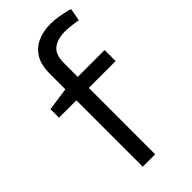

<svg xmlns="http://www.w3.org/2000/svg" viewBox="-238 -816 875 875"><g transform="rotate(-45 199.5 -379.0)"><path d="M122 0V-428H10V-483L122 -499V-600Q122 -656 143 -690.5Q164 -725 201 -741.5Q238 -758 287 -758Q310 -758 336 -753.5Q362 -749 386 -743L399 -739L388 -678L373 -681Q355 -683 339.5 -685Q324 -687 309 -687Q260 -687 231 -665.5Q202 -644 202 -589V-499H375V-428H202V0Z"/></g></svg>

Font: REM Medium Light
Style: Regular
Weight: 300
Version: Version 1.005;gftools[0.9.28]